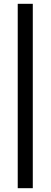

<svg xmlns="http://www.w3.org/2000/svg" viewBox="-20 -830 265 1007"><path d="M73 157V-810H152V157Z"/></svg>

Font: Libre Caslon Condensed
Style: Bold
Weight: 700
Designer: Pablo Impallari, Rodrigo Fuenzalida, Katja Schimmel, Ertekin Erdin
Foundry: Pablo Impallari, Rodrigo Fuenzalida
Version: Version 2.000; ttfautohint (v1.8.4.7-5d5b);gftools[0.9.33]